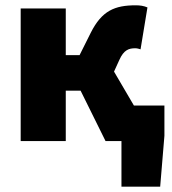

<svg xmlns="http://www.w3.org/2000/svg" viewBox="-20 -532 648 724"><path d="M58 0H228V-190H284L378 0H438V172H584L600 -20V-134H485L410 -262L430 -306C447 -344 466 -350 490 -350C497 -350 504 -348 510 -346L536 -504C522 -510 508 -512 492 -512C413 -512 364 -492 322 -408L280 -324H228V-500H58Z"/></svg>

Font: Source Sans Pro Black
Style: Regular
Weight: 900
Designer: Paul D. Hunt
Foundry: Adobe Systems Incorporated
Version: Version 3.006;hotconv 1.0.111;makeotfexe 2.5.65597